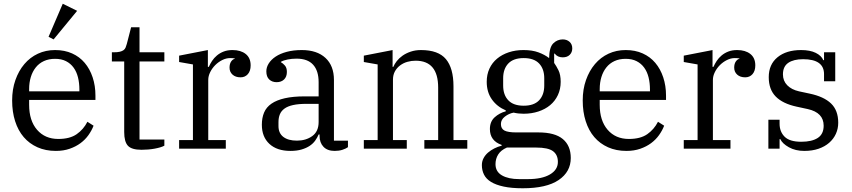

<svg xmlns="http://www.w3.org/2000/svg" viewBox="-20 -796 4562 1028"><path d="M279 12Q224 12 180.5 -7.5Q137 -27 107 -62Q77 -97 61 -147Q45 -197 45 -258Q45 -318 62.5 -367.5Q80 -417 110.5 -453Q141 -489 183 -508.5Q225 -528 275 -528Q326 -528 366 -510Q406 -492 433.5 -459.5Q461 -427 476 -382Q491 -337 491 -284V-261H136V-235Q136 -150 178.5 -101Q221 -52 292 -52Q354 -52 390.5 -77.5Q427 -103 448 -144L481 -123Q471 -97 453.5 -72.5Q436 -48 411 -29.5Q386 -11 353 0.5Q320 12 279 12ZM136 -307H405V-317Q405 -352 397.5 -382Q390 -412 374 -434Q358 -456 333.5 -468.5Q309 -481 275 -481Q241 -481 215 -469Q189 -457 171.5 -435Q154 -413 145 -383.5Q136 -354 136 -319ZM240 -599 316 -776 393 -738 267 -585Z M738 6Q685 6 665 -15.5Q645 -37 645 -89V-467H579V-516H588Q609 -516 621.5 -519Q634 -522 641.5 -527.5Q649 -533 652.5 -541.5Q656 -550 659 -561L682 -650H727V-516H860V-467H727V-49H860V-16Q851 -11 837.5 -7Q824 -3 807.5 0Q791 3 773 4.5Q755 6 738 6Z M939 -46H1013V-451L939 -464V-498L1093 -528V-438H1098Q1105 -454 1115.5 -470Q1126 -486 1141.5 -499Q1157 -512 1177.5 -520Q1198 -528 1225 -528Q1269 -528 1295.5 -507Q1322 -486 1322 -446Q1322 -416 1307 -399Q1292 -382 1268 -382Q1241 -382 1225 -396.5Q1209 -411 1209 -434Q1209 -454 1217.5 -466.5Q1226 -479 1237 -481V-483Q1233 -484 1227 -484.5Q1221 -485 1212 -485Q1191 -485 1170 -474.5Q1149 -464 1132.5 -447.5Q1116 -431 1105.5 -410Q1095 -389 1095 -368V-46H1189V0H939Z M1535 12Q1463 12 1422.5 -25.5Q1382 -63 1382 -128Q1382 -165 1394 -193.5Q1406 -222 1433.5 -241Q1461 -260 1505 -270Q1549 -280 1612 -280H1686V-356Q1686 -417 1656.5 -449.5Q1627 -482 1568 -482Q1542 -482 1520 -477.5Q1498 -473 1484 -465V-463Q1495 -457 1505.5 -445Q1516 -433 1516 -411Q1516 -385 1501 -370.5Q1486 -356 1461 -356Q1437 -356 1421.5 -370.5Q1406 -385 1406 -414Q1406 -436 1419 -456.5Q1432 -477 1456 -493Q1480 -509 1515.5 -518.5Q1551 -528 1596 -528Q1677 -528 1722.5 -486Q1768 -444 1768 -368V-43H1843V-8Q1832 0 1813.5 6Q1795 12 1772 12Q1733 12 1712 -10Q1691 -32 1691 -69V-76H1686Q1679 -59 1667.5 -43Q1656 -27 1638 -15Q1620 -3 1594.5 4.5Q1569 12 1535 12ZM1570 -43Q1618 -43 1652 -67.5Q1686 -92 1686 -143V-240H1621Q1578 -240 1549 -233.5Q1520 -227 1503 -214.5Q1486 -202 1478.5 -184Q1471 -166 1471 -142V-121Q1471 -83 1497 -63Q1523 -43 1570 -43Z M1928 -46H2002V-451L1928 -464V-498L2082 -528V-438H2086Q2092 -453 2104.5 -469Q2117 -485 2135.5 -498Q2154 -511 2179 -519.5Q2204 -528 2234 -528Q2327 -528 2367.5 -479.5Q2408 -431 2408 -334V-46H2482V0H2252V-46H2326V-327Q2326 -471 2205 -471Q2183 -471 2161.5 -465Q2140 -459 2122.5 -446Q2105 -433 2094.5 -414Q2084 -395 2084 -369V-46H2158V0H1928Z M2779 212Q2719 212 2677 203Q2635 194 2609 178Q2583 162 2571.5 139Q2560 116 2560 88Q2560 68 2569 51Q2578 34 2593 21Q2608 8 2627 -1.5Q2646 -11 2666 -16V-20Q2603 -42 2603 -105Q2603 -145 2628.5 -168Q2654 -191 2688 -200V-205Q2641 -225 2613.5 -264Q2586 -303 2586 -358Q2586 -397 2600.5 -428.5Q2615 -460 2641.5 -482Q2668 -504 2704 -516Q2740 -528 2783 -528Q2830 -528 2863.5 -515.5Q2897 -503 2920 -485Q2921 -543 2942.5 -564Q2964 -585 2993 -585Q3015 -585 3029.5 -572Q3044 -559 3044 -537Q3044 -516 3030.5 -502.5Q3017 -489 2993 -489Q2965 -489 2950 -509H2947V-459Q2958 -444 2970 -420Q2982 -396 2982 -358Q2982 -319 2967 -287Q2952 -255 2925.5 -233Q2899 -211 2862.5 -199Q2826 -187 2783 -187Q2755 -187 2730 -193Q2704 -188 2683 -171.5Q2662 -155 2662 -132Q2662 -107 2681 -97Q2700 -87 2745 -87H2863Q2951 -87 2993.5 -51.5Q3036 -16 3036 50Q3036 124 2971 168Q2906 212 2779 212ZM2784 -230Q2839 -230 2866.5 -259Q2894 -288 2894 -338V-377Q2894 -427 2866.5 -456Q2839 -485 2784 -485Q2729 -485 2701.5 -456Q2674 -427 2674 -377V-338Q2674 -288 2701.5 -259Q2729 -230 2784 -230ZM2633 83Q2633 123 2667.5 143Q2702 163 2760 163H2807Q2882 163 2924.5 138Q2967 113 2967 71Q2967 33 2941 13.5Q2915 -6 2850 -6H2694Q2662 8 2647.5 31Q2633 54 2633 83Z M3334 12Q3279 12 3235.5 -7.5Q3192 -27 3162 -62Q3132 -97 3116 -147Q3100 -197 3100 -258Q3100 -318 3117.5 -367.5Q3135 -417 3165.5 -453Q3196 -489 3238 -508.5Q3280 -528 3330 -528Q3381 -528 3421 -510Q3461 -492 3488.5 -459.5Q3516 -427 3531 -382Q3546 -337 3546 -284V-261H3191V-235Q3191 -150 3233.5 -101Q3276 -52 3347 -52Q3409 -52 3445.5 -77.5Q3482 -103 3503 -144L3536 -123Q3526 -97 3508.5 -72.5Q3491 -48 3466 -29.5Q3441 -11 3408 0.5Q3375 12 3334 12ZM3191 -307H3460V-317Q3460 -352 3452.5 -382Q3445 -412 3429 -434Q3413 -456 3388.5 -468.5Q3364 -481 3330 -481Q3296 -481 3270 -469Q3244 -457 3226.5 -435Q3209 -413 3200 -383.5Q3191 -354 3191 -319Z M3641 -46H3715V-451L3641 -464V-498L3795 -528V-438H3800Q3807 -454 3817.5 -470Q3828 -486 3843.5 -499Q3859 -512 3879.5 -520Q3900 -528 3927 -528Q3971 -528 3997.5 -507Q4024 -486 4024 -446Q4024 -416 4009 -399Q3994 -382 3970 -382Q3943 -382 3927 -396.5Q3911 -411 3911 -434Q3911 -454 3919.5 -466.5Q3928 -479 3939 -481V-483Q3935 -484 3929 -484.5Q3923 -485 3914 -485Q3893 -485 3872 -474.5Q3851 -464 3834.5 -447.5Q3818 -431 3807.5 -410Q3797 -389 3797 -368V-46H3891V0H3641Z M4286 12Q4239 12 4204 -7.5Q4169 -27 4158 -51H4154V0H4094V-155H4154V-134Q4154 -91 4181 -64Q4208 -37 4270 -37Q4327 -37 4358.5 -57.5Q4390 -78 4390 -123Q4390 -193 4305 -212L4245 -225Q4171 -241 4133.5 -279Q4096 -317 4096 -383Q4096 -451 4143 -489.5Q4190 -528 4269 -528Q4317 -528 4347.5 -513Q4378 -498 4388 -474H4392V-516H4452V-361H4392V-399Q4392 -479 4280 -479Q4229 -479 4200.5 -459.5Q4172 -440 4172 -398Q4172 -363 4195 -339.5Q4218 -316 4258 -307L4314 -295Q4391 -279 4429.5 -242Q4468 -205 4468 -139Q4468 -107 4455.5 -79.5Q4443 -52 4419.5 -31.5Q4396 -11 4362.5 0.5Q4329 12 4286 12Z"/></svg>

Font: IBM Plex Serif
Style: Regular
Weight: 400
Designer: Mike Abbink, Paul van der Laan, Pieter van Rosmalen
Foundry: Bold Monday
Version: Version 3.001